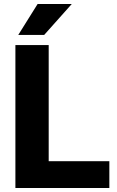

<svg xmlns="http://www.w3.org/2000/svg" viewBox="-20 -935 583 955"><path d="M523.9 0H167V-133.3H523.9ZM222.2 0H56.6V-710.9H222.2ZM167 -915H336.9L199.7 -761.2H70.8Z"/></svg>

Font: Heebo ExtraBold
Style: Regular
Weight: 800
Designer: Oded Ezer
Foundry: Ezer Type House
Version: Version 3.100